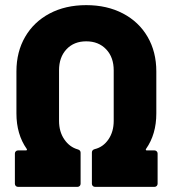

<svg xmlns="http://www.w3.org/2000/svg" viewBox="-20 -728 672 748"><path d="M50 0Q45 0 41.5 -3.5Q38 -7 38 -12V-130Q38 -135 41.5 -138.5Q45 -142 50 -142H81Q84 -142 84.5 -143.5Q85 -145 85 -145Q85 -147 84 -148Q44 -205 44 -286V-450Q44 -526 78 -584.5Q112 -643 173.5 -675.5Q235 -708 316 -708Q397 -708 459 -675.5Q521 -643 555 -584.5Q589 -526 589 -450V-286Q589 -205 549 -148Q548 -147 548 -145Q548 -145 548.5 -143.5Q549 -142 552 -142H582Q587 -142 590.5 -138.5Q594 -135 594 -130V-12Q594 -7 590.5 -3.5Q587 0 582 0H350Q345 0 341.5 -3.5Q338 -7 338 -12V-134Q338 -144 349 -147Q382 -155 402.5 -185Q423 -215 423 -257V-454Q423 -505 393.5 -536Q364 -567 316 -567Q268 -567 239 -536Q210 -505 210 -454V-257Q210 -215 230.5 -185Q251 -155 283 -146Q294 -143 294 -133V-12Q294 -7 290.5 -3.5Q287 0 282 0Z"/></svg>

Font: LinhAnh ExtBd
Style: Regular
Weight: 800
Designer: Jeremy Tribby
Foundry: Tribby Type
Version: Version 1.408